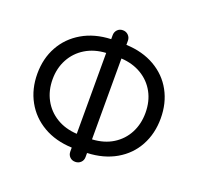

<svg xmlns="http://www.w3.org/2000/svg" viewBox="-134 -879 1108 1074"><g transform="rotate(20 420.0 -341.5)"><path d="M375 4.9V-18.6Q277.3 -22.5 204.6 -64.9Q131.8 -107.4 92.3 -179.2Q52.7 -251 52.7 -341.8Q52.7 -432.6 92.3 -503.9Q131.8 -575.2 204.6 -617.7Q277.3 -660.2 375 -664.1V-687.5Q375 -707 387.7 -720.2Q400.4 -733.4 419.9 -733.4Q439.5 -733.4 452.6 -720.2Q465.8 -707 465.8 -687.5V-663.1Q563.5 -659.2 636.2 -617.2Q709 -575.2 748 -503.9Q787.1 -432.6 787.1 -341.8Q787.1 -251 748 -179.2Q709 -107.4 636.2 -65.4Q563.5 -23.4 465.8 -19.5V4.9Q465.8 24.4 452.6 37.1Q439.5 49.8 419.9 49.8Q400.4 49.8 387.7 37.1Q375 24.4 375 4.9ZM375 -100.6V-582Q305.7 -578.1 253.4 -546.4Q201.2 -514.6 172.4 -461.4Q143.6 -408.2 143.6 -341.8Q143.6 -274.4 172.4 -221.2Q201.2 -168 253.4 -136.2Q305.7 -104.5 375 -100.6ZM696.3 -341.8Q696.3 -410.2 667.5 -462.9Q638.7 -515.6 586.4 -546.9Q534.2 -578.1 465.8 -582V-100.6Q537.1 -104.5 588.9 -136.7Q640.6 -168.9 668.5 -222.2Q696.3 -275.4 696.3 -341.8Z"/></g></svg>

Font: jf-openhuninn-2.0
Style: Regular
Weight: 400
Designer: [Kosugi Maru]
Designed by MOTOYA      

[Varela Round]
Joe Prince (Latin component); Avraham Cornfeld (Hebrew component)
Foundry: justfont CO.,LTD.
Version: 2.0